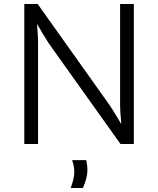

<svg xmlns="http://www.w3.org/2000/svg" viewBox="-20 -723 794 964"><path d="M169 -703 529 -197Q544 -175 562.5 -144Q581 -113 587 -103H589Q588 -112 585.5 -143Q583 -174 583 -197V-703H652V0H585L225 -505Q210 -528 191.5 -559Q173 -590 168 -600H166Q167 -591 169 -560Q171 -529 171 -505V0H102V-703ZM419 130Q419 170 396 221H335Q353 172 353 140Q353 111 342 81H413Q419 108 419 130Z"/></svg>

Font: Museo Sans Light
Style: Regular
Weight: 300
Designer: Jos Buivenga
Foundry: Jos Buivenga & Rosetta Type Foundry (extension, remastering)
Version: Version 3.600;PS 1.000;hotconv 1.0.88;makeotf.lib2.5.647800;